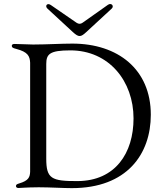

<svg xmlns="http://www.w3.org/2000/svg" viewBox="-20 -954 828 978"><path d="M345.9 4.3C627.1 4.3 748.2 -169.4 748.2 -369.7C748.2 -600.5 581 -731.9 348.7 -731.9C292.3 -731.9 215.6 -727.3 155.9 -727.3H145.2C99.8 -728 76 -730.1 54.3 -730.1C45.5 -730.1 40.1 -727.3 40.1 -720.9C40.1 -712.4 44.4 -709.5 62.5 -704.9C122.9 -689.3 131.7 -667.6 133.5 -634.6V-114.7V-106.9V-79.5C132.5 -50.8 124.6 -33.7 78.5 -19.9C66.8 -16.3 61.4 -14.2 61.4 -6.4C61.4 -1.1 64.6 3.6 74.6 3.6C85.9 3.6 110.8 0.4 174.4 0H180C234.4 0 302.2 4.3 345.9 4.3ZM215.6 -146V-627.8C215.6 -679.3 234 -697.1 337.4 -697.4C535.5 -697.8 660.2 -540.1 660.2 -350.9C660.2 -174.7 567.8 -33 376.1 -31.6C241.5 -30.9 215.6 -44 215.6 -146ZM221.6 -910.2 350.9 -790.8C381.7 -762.4 391.7 -764.9 419.7 -790.8L549 -910.2C562.9 -922.9 547.6 -942.1 529.5 -929.3L400.9 -838.4C390.6 -831 380.7 -831 370 -838.1L238.6 -928.6C219.8 -941.4 207.4 -923.3 221.6 -910.2Z"/></svg>

Font: Margiela Serif
Style: Regular
Weight: 400
Designer: Andreas Faust, Stefan Endress
Version: Version 1.002;FEAKit 1.0